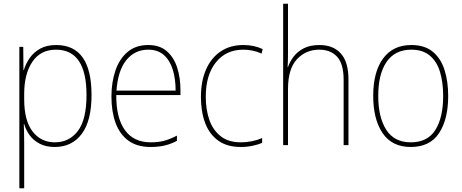

<svg xmlns="http://www.w3.org/2000/svg" viewBox="-20 -780 2484 1032"><path d="M282 -538Q472 -538 472 -269Q472 -131 419.5 -60.5Q367 10 274 10Q227 10 193.5 -7.5Q160 -25 139.5 -53Q119 -81 110 -113H108Q109 -88 109.5 -60.5Q110 -33 110 -4V232H84V-528H105L106 -403H108Q118 -437 139.5 -468Q161 -499 196 -518.5Q231 -538 282 -538ZM281 -513Q198 -513 154 -448Q110 -383 110 -275V-246Q110 -132 155 -73.5Q200 -15 275 -15Q352 -15 398.5 -76Q445 -137 445 -269Q445 -513 281 -513Z M777 -538Q839 -538 877 -504.5Q915 -471 932.5 -416Q950 -361 950 -295V-269H605Q604 -146 651.5 -80.5Q699 -15 790 -15Q830 -15 861 -23Q892 -31 931 -51V-23Q899 -6 865.5 2Q832 10 790 10Q716 10 669.5 -24.5Q623 -59 601 -120Q579 -181 579 -261Q579 -338 600.5 -401Q622 -464 666 -501Q710 -538 777 -538ZM777 -513Q705 -513 659.5 -457.5Q614 -402 606 -293H924Q924 -356 908.5 -406Q893 -456 860.5 -484.5Q828 -513 777 -513Z M1274 10Q1200 10 1152.5 -24.5Q1105 -59 1082.5 -119.5Q1060 -180 1060 -259Q1060 -344 1087.5 -406.5Q1115 -469 1166 -503.5Q1217 -538 1288 -538Q1346 -538 1392 -516L1386 -492Q1362 -503 1337.5 -508Q1313 -513 1288 -513Q1195 -513 1140.5 -445Q1086 -377 1086 -260Q1086 -190 1105.5 -135Q1125 -80 1166.5 -47.5Q1208 -15 1275 -15Q1305 -15 1334.5 -21Q1364 -27 1389 -38V-12Q1368 -3 1338 3.5Q1308 10 1274 10Z M1528 -495Q1528 -472 1527.5 -455.5Q1527 -439 1526 -420H1528Q1538 -449 1558.5 -476Q1579 -503 1613 -520.5Q1647 -538 1697 -538Q1771 -538 1812 -492.5Q1853 -447 1853 -353V0H1827V-351Q1827 -437 1792 -475Q1757 -513 1696 -513Q1624 -513 1576 -461.5Q1528 -410 1528 -301V0H1502V-760H1528Z M2389 -264Q2389 -139 2340 -64.5Q2291 10 2188 10Q2087 10 2036.5 -64.5Q1986 -139 1986 -265Q1986 -393 2039 -465.5Q2092 -538 2191 -538Q2262 -538 2305.5 -502.5Q2349 -467 2369 -405Q2389 -343 2389 -264ZM2013 -265Q2013 -150 2056 -82.5Q2099 -15 2188 -15Q2278 -15 2320 -81.5Q2362 -148 2362 -264Q2362 -336 2345.5 -392Q2329 -448 2291 -480.5Q2253 -513 2191 -513Q2103 -513 2058 -447.5Q2013 -382 2013 -265Z"/></svg>

Font: Noto Sans Telugu SemiCondensed Thin
Style: Regular
Weight: 100
Width: 4
Designer: Jelle Bosma - Monotype Design Team
Foundry: Monotype Imaging Inc.
Version: Version 2.005; ttfautohint (v1.8.4.7-5d5b)